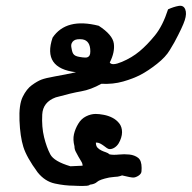

<svg xmlns="http://www.w3.org/2000/svg" viewBox="-20 -633 655 656"><path d="M108.4 -44.4Q70.8 -95.7 59.8 -131.1Q48.8 -166.5 46.6 -220.9Q44.4 -275.4 57.6 -302.2Q70.8 -329.1 89.1 -342.3Q107.4 -355.5 121.1 -360.8Q134.8 -366.2 168.2 -372.1Q201.7 -377.9 239.7 -386.2Q124 -399.9 159.7 -504.4Q206.1 -573.2 317.4 -544.9Q364.7 -514.2 368.9 -484.4Q373 -454.6 355 -419.4Q362.3 -407.2 396.5 -421.6Q430.7 -436 456.8 -457.8Q482.9 -479.5 509.5 -512.2Q536.1 -544.9 554.2 -601.1Q573.7 -609.9 590.3 -612.8Q606.9 -615.7 612.8 -601.3Q618.7 -586.9 611.3 -564Q604 -541 575.7 -488.3Q573.7 -485.4 560.1 -461.9Q546.4 -438.5 516.4 -414.8Q486.3 -391.1 460.7 -377.7Q435.1 -364.3 400.6 -354.5Q366.2 -344.7 326.2 -346.7Q290.5 -326.7 257.6 -321Q224.6 -315.4 170.4 -300.3Q126.5 -284.2 124.3 -241.7Q122.1 -199.2 130.6 -164.3Q139.2 -129.4 151.9 -105.5Q164.6 -81.5 220.7 -64.9L262.2 -66.9Q262.2 -74.7 257.3 -82Q252.4 -89.4 248 -97.7Q243.7 -106 239 -114.5Q234.4 -123 234.4 -133.3Q228.5 -156.2 232.7 -174.3Q236.8 -192.4 247.1 -209.7Q257.3 -227.1 273.9 -235.4Q290.5 -243.7 307.1 -243.7Q318.8 -243.7 334.5 -240.7Q350.1 -237.8 364 -230.7Q377.9 -223.6 387.5 -211.4Q397 -199.2 397 -181.2Q397 -172.4 393.8 -162.1Q390.6 -151.9 385.3 -143.1Q379.9 -134.3 371.6 -128.9Q363.3 -123.5 355 -123.5Q350.1 -123.5 345 -127.2Q339.8 -130.9 334 -135.3Q328.1 -139.6 322 -142.8Q315.9 -146 307.6 -146Q307.6 -134.3 313.2 -128.4Q318.8 -122.6 326.4 -118.9Q334 -115.2 341.6 -112.8Q349.1 -110.4 354.5 -105.5Q367.7 -103 386.2 -105Q404.8 -106.9 422.4 -105Q439.9 -103 451.9 -93.8Q463.9 -84.5 463.9 -59.1Q463.9 -55.7 463.4 -47.4Q462.9 -39.1 453.1 -32.7Q443.4 -26.4 435.1 -26.4Q426.8 -26.4 397 -33.7Q396.5 -33.7 393.6 -32.5Q390.6 -31.2 389.6 -31.2Q387.2 -30.3 382.1 -29.5Q377 -28.8 371.1 -28.6Q365.2 -28.3 360.1 -27.3Q355 -26.4 353 -26.4Q320.3 -19.5 312 -11.7Q303.7 -3.9 287.1 -2Q284.7 1 276.9 1.7Q269 2.4 260.5 2.4Q252 2.4 243.9 2Q235.8 1.5 232.9 1.5Q201.7 1.5 167.5 -5.9Q133.3 -13.2 108.4 -44.4ZM224.1 -469.7Q225.6 -460.4 227.5 -454.8Q229.5 -449.2 233.2 -445.8Q236.8 -442.4 243.4 -440.4Q250 -438.5 261.7 -437Q266.1 -436.5 270.8 -436.3Q275.4 -436 279.5 -437.7Q283.7 -439.5 286.1 -443.8Q288.6 -448.2 288.6 -457.5Q288.6 -494.1 261.7 -498.5Q252.9 -499.5 245.4 -498.8Q237.8 -498 232.7 -494.6Q227.5 -491.2 224.9 -485.1Q222.2 -479 224.1 -469.7Z"/></svg>

Font: AKL 022
Style: Regular
Weight: 400
Designer: AKL
Foundry: AKL
Version: Version 2.053;August 19, 2024;FontCreator 13.0.0.2675 64-bit